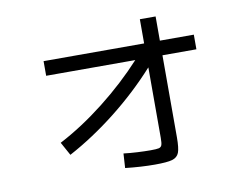

<svg xmlns="http://www.w3.org/2000/svg" viewBox="-71 -717 1080 832"><g transform="rotate(-10 469.0 -301.0)"><path d="M541.5 -446.3H149.4V-510.7H591.8V-617.2H661.1V-510.7H810.5V-446.3H661.1V-85Q661.1 -38.1 653.6 -18.3Q646 1.5 623.3 8.1Q600.6 14.6 546.9 14.6Q487.3 14.6 417 6.8L420.9 -56.6Q448.7 -53.2 481.4 -51.5Q514.2 -49.8 539.1 -49.8Q565.9 -49.8 575.7 -52.2Q585.4 -54.7 588.6 -63.5Q591.8 -72.3 591.8 -95.7V-405.3Q506.3 -310.5 403.1 -229.2Q299.8 -147.9 193.4 -90.8L161.1 -149.4Q261.2 -201.7 360.8 -279.8Q460.4 -357.9 541.5 -446.3Z"/></g></svg>

Font: Pretendard JP
Style: Regular
Weight: 400
Designer: Base glyphs from Inter by Rasmus Andersson; Hangeul glyphs from Noto Sans CJK(Source Han Sans) by Jang Soo-young and Kan
Foundry: Kil Hyung-jin
Version: Version 1.309